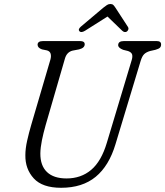

<svg xmlns="http://www.w3.org/2000/svg" viewBox="-20 -900 804 935"><path d="M500.5 -205.5 620.5 -604.5Q626.5 -623 623.5 -634.2Q620.5 -645.5 603.5 -651.5L579.5 -657.5Q555.5 -667 555.5 -680Q555.5 -700 583 -700H743.5Q764.5 -700 764.5 -683.5Q764.5 -673.5 758.8 -667.8Q753 -662 737 -657.5L710.5 -651.5Q692 -646 682 -636.2Q672 -626.5 665 -603.5L542.5 -198Q511 -92.5 446 -39Q381 14.5 277.5 14.5Q186.5 14.5 144.5 -31.2Q102.5 -77 103.5 -144.5Q103.5 -176 112.2 -215Q121 -254 132 -291.5L225.5 -610Q230 -626.5 226.5 -638.5Q223 -650.5 209 -654.5L184.5 -659.5Q163 -667 163 -682.5Q163.5 -700 189.5 -700H370.5Q392.5 -700 392.5 -684.5Q392.5 -676 386.2 -669.8Q380 -663.5 365 -659.5L333.5 -653.5Q305 -646.5 296 -614L202.5 -291.5Q191 -251 184 -216.2Q177 -181.5 176.5 -153Q176 -93.5 208.8 -62.2Q241.5 -31 304 -31Q374.5 -31 424 -72.8Q473.5 -114.5 500.5 -205.5ZM598 -746.5Q587 -739.5 575 -750.5L503.5 -819.5L394.5 -750.5Q375.5 -739 367 -747.5Q358.5 -757 373.5 -770L482.5 -862Q493 -870.5 500.8 -875.5Q508.5 -880.5 517.5 -880.5Q527 -880.5 532 -875.5Q537 -870.5 542.5 -862L603 -769Q607 -762.5 604.8 -756.2Q602.5 -750 598 -746.5Z"/></svg>

Font: Fraunces 72pt SuperSoft Light
Style: Italic
Weight: 300
Italic angle: -16°
Version: Version 1.000;[b76b70a41]